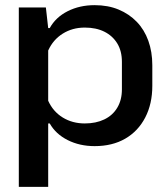

<svg xmlns="http://www.w3.org/2000/svg" viewBox="-20 -558 647 745"><path d="M53 167V-529H158L167 -449H173Q196 -491 242.5 -514.5Q289 -538 347 -538Q399 -538 440 -521Q481 -504 510.5 -473.5Q540 -443 555.5 -400Q571 -357 571 -305V-225Q571 -155 543.5 -102Q516 -49 466 -20Q416 9 347 9Q289 9 242.5 -14.5Q196 -38 173 -79H167V167ZM309 -79Q352 -79 384.5 -94.5Q417 -110 435 -140Q453 -170 453 -211V-318Q453 -360 435 -389.5Q417 -419 385 -435Q353 -451 309 -451Q261 -451 223.5 -427.5Q186 -404 167 -362V-167Q186 -125 223.5 -102Q261 -79 309 -79Z"/></svg>

Font: Hubot Sans Medium
Style: Regular
Weight: 500
Designer: Deni Anggara
Foundry: GitHub, Inc., Subsidiary of Microsoft Corporation
Version: Version 2.000